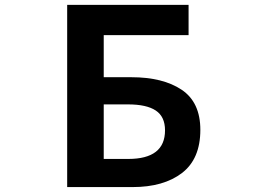

<svg xmlns="http://www.w3.org/2000/svg" viewBox="-20 -760 1040 780"><path d="M252.9 0V-740.2H746.1V-617.2H401.4V-446.3H513.7Q641.6 -446.3 717.8 -395.5Q793.9 -344.7 793.9 -232.4Q793.9 -114.3 719.2 -57.1Q644.5 0 518.6 0ZM401.4 -114.3H501Q650.4 -114.3 650.4 -230.5Q650.4 -286.1 612.8 -311Q575.2 -335.9 500 -335.9H401.4Z"/></svg>

Font: GenEi Gothic M Regular
Style: Bold
Weight: 700
Designer: o_tamon (Modified); [Source Han Sans]
Ryoko NISHIZUKA  (kana & ideographs); Paul D. Hunt (Latin, Greek & Cyrillic); Wenl
Version: Version 1.1a;Original Version 1.004